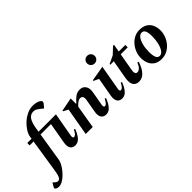

<svg xmlns="http://www.w3.org/2000/svg" viewBox="-141 -1507 2503 2503"><g transform="rotate(-45 1111.0 -255.0)"><path d="M-64 240Q-90 240 -107 230.5Q-124 221 -124 209Q-124 201 -118 192L-90 143H-84L-55 168Q-42 180 -23 180Q2 180 17.5 151.5Q33 123 43 58L116 -412H44V-456H123L128 -490Q134 -529 162 -574Q190 -619 233 -659Q276 -699 329 -724.5Q382 -750 437 -750Q473 -750 498.5 -743.5Q524 -737 544 -726Q555 -719 562 -712Q569 -705 569 -694Q569 -682 558.5 -668Q548 -654 541 -647L520 -622H513L495 -638Q460 -666 439.5 -678.5Q419 -691 390 -691Q352 -691 327 -669.5Q302 -648 287 -611.5Q272 -575 264 -530L252 -456H573L514 -126Q506 -79 531 -79Q546 -79 563 -95.5Q580 -112 598 -151L616 -145Q588 -71 552 -30.5Q516 10 468 10Q418 10 396.5 -25Q375 -60 387 -126L437 -412H245L180 -7Q176 18 159 50.5Q142 83 116 116.5Q90 150 59.5 178Q29 206 -3 223Q-35 240 -64 240Z M666 0 733 -384 667 -418V-430L852 -466H855V-368H861Q893 -404 917.5 -425.5Q942 -447 965.5 -456.5Q989 -466 1021 -466Q1073 -466 1101 -426Q1129 -386 1117 -318L1083 -126Q1075 -79 1100 -79Q1115 -79 1131.5 -95.5Q1148 -112 1166 -151L1185 -145Q1157 -71 1121 -30.5Q1085 10 1037 10Q987 10 965 -25Q943 -60 955 -126L988 -314Q993 -341 983.5 -361.5Q974 -382 943 -382Q918 -382 893.5 -362.5Q869 -343 849 -321L795 0Z M1399 -568Q1370 -568 1349.5 -588Q1329 -608 1329 -638Q1329 -668 1349.5 -688Q1370 -708 1399 -708Q1429 -708 1449 -688Q1469 -668 1469 -638Q1469 -608 1449 -588Q1429 -568 1399 -568ZM1332 10Q1283 10 1261 -25Q1239 -60 1251 -126L1297 -385L1227 -418V-430L1436 -466H1439L1379 -126Q1370 -79 1395 -79Q1410 -79 1427 -95.5Q1444 -112 1462 -151L1480 -145Q1452 -71 1416 -30.5Q1380 10 1332 10Z M1644 10Q1596 10 1570 -18Q1544 -46 1544 -100Q1544 -110 1545.5 -122Q1547 -134 1548 -147L1595 -412H1530L1533 -426L1640 -476L1731 -562H1749L1731 -456H1852V-412H1723L1682 -179Q1679 -162 1678 -153Q1677 -144 1677 -137Q1677 -92 1712 -92Q1735 -92 1758.5 -113.5Q1782 -135 1802 -184L1821 -177Q1791 -86 1746 -38Q1701 10 1644 10Z M2058 10Q1996 10 1955 -17Q1914 -44 1894 -89.5Q1874 -135 1874 -192Q1874 -243 1892.5 -291.5Q1911 -340 1944 -379.5Q1977 -419 2022 -442.5Q2067 -466 2119 -466Q2185 -466 2227.5 -439.5Q2270 -413 2290.5 -367.5Q2311 -322 2311 -264Q2311 -216 2293 -167.5Q2275 -119 2242 -79Q2209 -39 2162.5 -14.5Q2116 10 2058 10ZM2071 -37Q2103 -37 2127.5 -72Q2152 -107 2166 -164.5Q2180 -222 2180 -288Q2180 -355 2165 -387.5Q2150 -420 2115 -420Q2084 -420 2059 -387Q2034 -354 2019.5 -297.5Q2005 -241 2005 -172Q2005 -110 2019.5 -73.5Q2034 -37 2071 -37Z"/></g></svg>

Font: Spectral
Style: Bold Italic
Weight: 700
Italic angle: -10°
Designer: Jean-Baptiste Levee
Foundry: Production Type
Version: Version 2.001